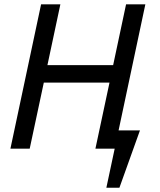

<svg xmlns="http://www.w3.org/2000/svg" viewBox="-20 -696 748 899"><path d="M517.1 0H426.8L492.7 -309.1H185.1L119.1 0H28.8L172.4 -675.8H262.7L202.1 -391.1H509.8L570.3 -675.8H660.6ZM539.1 183.1H478L535.2 -85.4H635.3Z"/></svg>

Font: Cadman
Style: Italic
Weight: 400
Italic angle: -12°
Designer: Paul James MIller
Foundry: High-Logic / Made with FontCreator
Version: Version 2.114;March 28, 2021;FontCreator 13.0.0.2683 64-bit